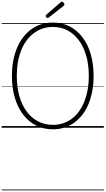

<svg xmlns="http://www.w3.org/2000/svg" viewBox="-20 -1545 1276 2322"><path d="M620 19Q508 19 417 -27Q326 -73 260.5 -158Q195 -243 159.5 -362Q124 -481 124 -627Q124 -725 140 -810Q156 -895 186.5 -967Q217 -1039 260.5 -1095Q304 -1151 359 -1191Q414 -1231 479.5 -1251.5Q545 -1272 620 -1272Q731 -1272 821.5 -1226Q912 -1180 977 -1095Q1042 -1010 1077 -891.5Q1112 -773 1112 -627Q1112 -530 1096 -444.5Q1080 -359 1050 -286.5Q1020 -214 976.5 -158Q933 -102 878 -62Q823 -22 758 -1.5Q693 19 620 19ZM620 -35Q684 -35 741.5 -53.5Q799 -72 847.5 -108Q896 -144 934 -196Q972 -248 998.5 -313.5Q1025 -379 1039.5 -458Q1054 -537 1054 -627Q1054 -762 1022.5 -871Q991 -980 933.5 -1058Q876 -1136 796.5 -1177.5Q717 -1219 620 -1219Q554 -1219 496.5 -1200Q439 -1181 390.5 -1145Q342 -1109 303.5 -1058Q265 -1007 238 -940.5Q211 -874 197 -795.5Q183 -717 183 -627Q183 -492 214 -383Q245 -274 303 -196Q361 -118 441.5 -76.5Q522 -35 620 -35ZM557 -1327Q549 -1327 540.5 -1336Q532 -1345 532 -1352Q532 -1354 533 -1357.5Q534 -1361 538 -1365L712 -1516Q716 -1519 719 -1522Q722 -1525 727 -1525Q734 -1525 741.5 -1519.5Q749 -1514 754 -1506Q759 -1498 759 -1491Q759 -1487 758 -1484Q757 -1481 751 -1476L571 -1334Q566 -1332 563.5 -1329.5Q561 -1327 557 -1327ZM0 747H1236V757H0ZM0 -20H1236V0H0ZM0 -505H1236V-500H0ZM0 -1267H1236V-1257H0Z"/></svg>

Font: Playwrite VN Guides
Style: Regular
Weight: 400
Designer: Veronika Burian, José Scaglione
Foundry: TypeTogether
Version: Version 1.003